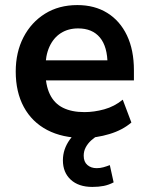

<svg xmlns="http://www.w3.org/2000/svg" viewBox="-20 -534 588 757"><path d="M310 10Q226 10 166 -21.5Q106 -53 74 -112Q42 -171 42 -252Q42 -328 72.5 -387Q103 -446 157.5 -480Q212 -514 285 -514Q353 -514 403 -483Q453 -452 480.5 -394.5Q508 -337 508 -257V-217H142V-296H420L404 -279Q404 -350 374 -386Q344 -422 288 -422Q249 -422 220 -403.5Q191 -385 175 -350Q159 -315 159 -265V-255Q159 -199 176.5 -162.5Q194 -126 228.5 -109Q263 -92 313 -92Q351 -92 391 -103Q431 -114 464 -141L498 -51Q463 -21 411.5 -5.5Q360 10 310 10ZM344 203Q290 203 259 174.5Q228 146 228 98Q228 54 255.5 16Q283 -22 328 -44L367 0Q352 8 339 20Q326 32 318 47Q310 62 310 80Q310 104 324.5 116.5Q339 129 361 129Q375 129 387.5 125.5Q400 122 413 117L428 185Q409 195 389 199Q369 203 344 203Z"/></svg>

Font: Nunitoga
Style: Bold
Weight: 700
Designer: Vernon Adams
Foundry: Vernon Adams
Version: Version 1.0